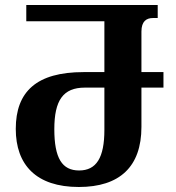

<svg xmlns="http://www.w3.org/2000/svg" viewBox="-20 -734 704 767"><path d="M295 13C458 13 545 -68 545 -227V-384H633V-446H545V-608C545 -649 565 -662 591 -662H610V-714H85V-649H397V-446H314C126 -446 43 -368 43 -219C43 -76 124 13 295 13ZM296 -53C228 -53 197 -102 197 -218C197 -333 232 -384 319 -384H397V-215C397 -104 365 -53 296 -53Z"/></svg>

Font: Noto Serif Georgian SemiCondensed Bold
Style: Regular
Weight: 700
Width: 4
Designer: Monotype Design Team, Akaki Razmadze
Foundry: Google LLC
Version: Version 2.003